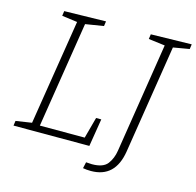

<svg xmlns="http://www.w3.org/2000/svg" viewBox="-117 -817 1094 1071"><g transform="rotate(15 430.0 -281.0)"><path d="M418 -38 451 -160H481L455 0H17L21 -28L113 -42L210 -650L121 -662L125 -690L365 -695L361 -667L256 -650L159 -38ZM860 -695 856 -667 763 -651 664 -24Q639 133 499 133Q474 133 453 129L461 93Q483 95 495 95Q560 95 584.5 62.5Q609 30 616 -16L716 -650L621 -662L625 -690Z"/></g></svg>

Font: Bitter Pro Light
Style: Italic
Weight: 300
Italic angle: -9°
Designer: Sol Matas, and Bitter project Authors
Foundry: Sol Matas
Version: Version 1.010